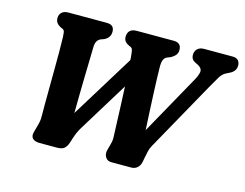

<svg xmlns="http://www.w3.org/2000/svg" viewBox="-97 -854 1283 1007"><g transform="rotate(15 545.0 -350.0)"><path d="M846 -654.5Q846 -674.5 858.8 -687.2Q871.5 -700 895 -700H1048Q1071.5 -700 1080.8 -689Q1090 -678 1090 -660.5Q1089.5 -630.5 1058.5 -615L1038.5 -605Q1020.5 -596 1007.2 -574.5Q994 -553 974 -517.5L762.5 -138.5Q753 -121.5 749.5 -106.5Q746 -91.5 742.5 -73.5L737.5 -47.5Q734 -25 720.2 -12.5Q706.5 0 686.5 0H578.5Q557 0 546.5 -16.8Q536 -33.5 541.5 -56L550 -86.5Q553 -97.5 554.8 -107.8Q556.5 -118 556 -129Q555 -159 553.2 -203.2Q551.5 -247.5 549.5 -299.2Q547.5 -351 545 -402.5L379 -132Q362.5 -105.5 352 -73L343 -45Q336.5 -23.5 324 -11.8Q311.5 0 283.5 0H189.5Q162 0 150.2 -12.8Q138.5 -25.5 146 -50L155.5 -84.5Q159.5 -98 161.8 -111.5Q164 -125 163.5 -146.5Q163 -168 163.2 -207Q163.5 -246 163.8 -294.5Q164 -343 164.5 -394Q165 -445 164.8 -490.8Q164.5 -536.5 163.5 -569.5Q163 -581.5 161.5 -593.2Q160 -605 150 -610L139 -614.5Q125 -622 117.5 -632Q110 -642 110 -657.5Q110 -677 122.5 -688.5Q135 -700 158.5 -700H364.5Q389 -700 398.5 -689.5Q408 -679 407.5 -661.5Q407.5 -629.5 375.5 -614L358.5 -608Q332.5 -597 331.5 -560.5Q331 -536 330 -495.2Q329 -454.5 327.8 -404.2Q326.5 -354 325.8 -301Q325 -248 324.5 -199L536.5 -543.5Q535.5 -557 534.5 -568Q532.5 -588.5 530.2 -597.2Q528 -606 520 -610L502.5 -618.5Q480.5 -631 480.5 -653.5Q480.5 -700 529.5 -700H730Q771.5 -700 771.5 -660.5Q771.5 -644 762.2 -632.8Q753 -621.5 738 -613.5L718 -605.5Q704 -599 699 -584Q694 -569 695 -543.5Q695 -523 696.2 -486Q697.5 -449 699.5 -402.2Q701.5 -355.5 704 -305.5Q706.5 -255.5 709 -209L887.5 -529.5Q902 -554.5 906.2 -575.2Q910.5 -596 886.5 -610L866.5 -620Q846 -630.5 846 -654.5Z"/></g></svg>

Font: Fraunces 144pt SuperSoft
Style: Bold Italic
Weight: 700
Italic angle: -16°
Version: Version 1.000;[0bf87f6ff]